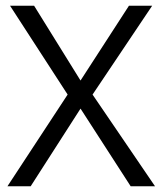

<svg xmlns="http://www.w3.org/2000/svg" viewBox="-20 -650 566 670"><path d="M99 -630 261 -369 430 -630H511L303 -320L521 0H436L261 -271L87 0H6L216 -320L15 -630Z"/></svg>

Font: Mukta Light
Style: Regular
Weight: 300
Designer: Girish Dalvi and Yashodeep Gholap
Foundry: Ek Type
Version: Version 2.538;PS 1.002;hotconv 16.6.51;makeotf.lib2.5.65220;